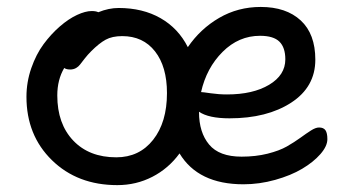

<svg xmlns="http://www.w3.org/2000/svg" viewBox="-20 -501 1016 553"><path d="M317.9 32.2Q203.1 32.2 129.6 -39.6Q56.2 -111.3 56.2 -222.2Q56.2 -264.6 70.1 -304.7Q84 -344.7 105.5 -373.8Q127 -402.8 152.3 -424.8Q177.7 -446.8 201.9 -458Q226.1 -469.2 244.1 -469.2Q256.3 -469.2 263.2 -465.8Q293 -478 321.8 -478Q391.1 -478 442.4 -448.7Q493.7 -419.4 521 -365.2Q557.1 -418 611.3 -449.5Q665.5 -481 731 -481Q804.2 -481 846.2 -442.1Q888.2 -403.3 888.2 -329.1Q888.2 -250.5 818.6 -205.3Q749 -160.2 641.1 -160.2Q580.6 -160.2 553.2 -179.2V-178.2Q553.2 -119.6 582.3 -84.7Q611.3 -49.8 675.8 -49.8Q716.3 -49.8 750.5 -58.3Q784.7 -66.9 806.4 -79.3Q828.1 -91.8 845.2 -104.2Q862.3 -116.7 875.7 -125.2Q889.2 -133.8 898.9 -133.8Q912.1 -133.8 917.5 -125.7Q922.9 -117.7 922.9 -100.1Q922.9 -80.1 902.8 -57.1Q882.8 -34.2 850.3 -14.9Q817.9 4.4 772.5 17.1Q727.1 29.8 681.2 29.8Q550.8 29.8 497.1 -59.1Q465.3 -15.6 418.7 8.3Q372.1 32.2 317.9 32.2ZM729 -397.9Q667.5 -397.9 621.1 -351.6Q574.7 -305.2 559.1 -235.8Q563.5 -235.8 586.7 -232.4Q609.9 -229 633.8 -229Q708.5 -229 755.1 -256.8Q801.8 -284.7 801.8 -330.1Q801.8 -364.3 784.7 -381.1Q767.6 -397.9 729 -397.9ZM145 -226.1Q145 -144.5 190.9 -96.2Q236.8 -47.9 314.9 -47.9Q381.3 -47.9 421.1 -98.4Q460.9 -148.9 460.9 -232.9Q460.9 -309.1 426.5 -353Q392.1 -397 332 -397Q303.2 -397 284.4 -386.7Q265.6 -376.5 242.2 -353Q232.9 -343.8 223.9 -332.3Q214.8 -320.8 210.4 -314.9Q206.1 -309.1 198.7 -304.9Q191.4 -300.8 182.1 -300.8Q170.9 -300.8 165 -305.2Q145 -271.5 145 -226.1Z"/></svg>

Font: Shantell Sans Bouncy
Style: Regular
Weight: 400
Designer: Stephen Nixon, Anya Danilova, Shantell Martin
Foundry: Arrow Type
Version: Version 1.006;[9816181b4]